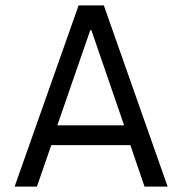

<svg xmlns="http://www.w3.org/2000/svg" viewBox="-20 -688 672 708"><path d="M33.9 0 269.8 -668H362.9L598.1 0H512.9L460.7 -152.8H169.1L116.1 0ZM191.4 -225.9H437.6L316.9 -576.9H312.9Z"/></svg>

Font: Atkinson Hyperlegible Mono ExtraLight
Style: Regular
Weight: 200
Monospace: yes
Designer: Elliott Scott, Megan Eiswerth, Linus Boman, Theodore Petrosky, Letters from Sweden
Foundry: Applied Design Works, Letters from Sweden
Version: Version 2.001